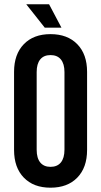

<svg xmlns="http://www.w3.org/2000/svg" viewBox="-20 -870 474 900"><path d="M268.1 -740.2H189.9L103 -850.1H210ZM388.2 -533.2V-167Q388.2 -84.5 342.3 -37.4Q296.4 9.8 216.8 9.8Q137.2 9.8 91.6 -37.4Q45.9 -84.5 45.9 -167V-533.2Q45.9 -615.7 91.6 -662.8Q137.2 -710 216.8 -710Q296.4 -710 342.3 -662.8Q388.2 -615.7 388.2 -533.2ZM151.9 -532.2V-168Q151.9 -128.9 168.7 -108.4Q185.5 -87.9 216.8 -87.9Q248.5 -87.9 265.4 -108.6Q282.2 -129.4 282.2 -168V-532.2Q282.2 -570.8 265.4 -591.3Q248.5 -611.8 216.8 -611.8Q185.1 -611.8 168.5 -591.3Q151.9 -570.8 151.9 -532.2Z"/></svg>

Font: BaseOne
Style: Regular
Weight: 400
Designer: Domenico Catapano
Foundry: Design by Basse
Version: Version 1.000;PS 001.001;hotconv 1.0.56